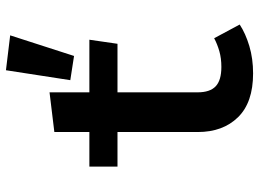

<svg xmlns="http://www.w3.org/2000/svg" viewBox="-134 -734 883 655"><g transform="rotate(-90 307.5 -406.5)"><path d="M551.3 -30.3Q521 -10.3 477.9 2.6Q434.9 15.4 384.6 15.4Q285.1 15.4 234.9 -36.2Q184.6 -87.7 184.6 -173.3V-447.2H66.7V-543.1H184.6V-662.6L320 -679V-543.1H499.5L485.6 -447.2H320V-173.8Q320 -131.8 340.5 -112.3Q361 -92.8 406.7 -92.8Q435.9 -92.8 460.3 -99.7Q484.6 -106.7 504.6 -117.4ZM395.4 -827.7 514.4 -813.3 444.1 -595.4 361.5 -608.2Z"/></g></svg>

Font: Fira Code SemiBold
Style: Regular
Weight: 600
Designer: Carrois Corporate, Edenspiekermann AG, Nikita Prokopov
Foundry: Carrois Corporate, Edenspiekermann AG, Nikita Prokopov
Version: Version 6.002